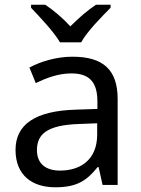

<svg xmlns="http://www.w3.org/2000/svg" viewBox="-20 -786 601 816"><path d="M235 -606H325C349 -651 412 -715 450 -753V-766H388C353 -743 315 -710 279 -674C246 -710 207 -743 172 -766H112V-753C148 -715 209 -651 235 -606ZM288 -545C218 -545 152 -524 105 -499L132 -433C176 -454 227 -474 283 -474C353 -474 394 -444 394 -355V-323L303 -320C128 -315 46 -256 46 -149C46 -40 118 10 215 10C305 10 348 -17 395 -76H399L416 0H480V-365C480 -490 418 -545 288 -545ZM314 -259 393 -262V-214C393 -110 325 -61 235 -61C177 -61 137 -88 137 -148C137 -216 180 -254 314 -259Z"/></svg>

Font: Noto Sans Bhaiksuki
Style: Regular
Weight: 400
Designer: Monotype Design Team
Foundry: Monotype Imaging Inc.
Version: Version 2.002